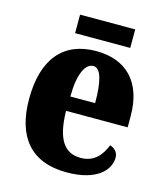

<svg xmlns="http://www.w3.org/2000/svg" viewBox="-106 -770 741 861"><g transform="rotate(15 264.5 -339.5)"><path d="M159 -603H415V-689H159ZM283 10C425 10 479 -54 479 -111C479 -135 462 -152 441 -158C421 -107 388 -69 327 -69C251 -69 212 -126 210 -256H496V-308C496 -467 411 -550 272 -550C122 -550 36 -453 36 -265C36 -91 116 10 283 10ZM327 -323H212C212 -426 239 -482 277 -482C312 -482 327 -423 327 -323Z"/></g></svg>

Font: Noto Serif Myanmar Condensed Black
Style: Regular
Weight: 900
Width: 3
Designer: Ben Mitchell and the Monotype Design Team
Foundry: Monotype Imaging Inc.
Version: Version 2.106